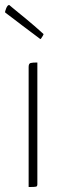

<svg xmlns="http://www.w3.org/2000/svg" viewBox="-49 -751 236 771"><path d="M101 -11Q101 -3 96 -1.5Q91 0 66 0V-482Q66 -496 74 -498Q82 -500 101 -500ZM113 -594Q113 -594 102.5 -602Q92 -610 76.5 -621.5Q61 -633 42.5 -647Q24 -661 8.5 -673Q-7 -685 -18 -693Q-29 -701 -29 -702Q-29 -703 -27.5 -708Q-26 -713 -24 -718Q-22 -723 -19 -727Q-16 -731 -12 -731Q-12 -731 -2 -722.5Q8 -714 23.5 -701.5Q39 -689 56.5 -674.5Q74 -660 89 -647Q104 -634 114.5 -624.5Q125 -615 126 -614Q124 -608 121 -604Q119 -600 116.5 -597Q114 -594 113 -594Z"/></svg>

Font: Yanone Kaffeesatz Thin
Style: Regular
Weight: 250
Designer: Yanone
Foundry: Yanone Font Production. Not for release.
Version: Version 1.002